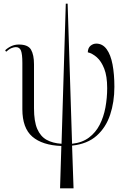

<svg xmlns="http://www.w3.org/2000/svg" viewBox="-20 -780 665 1039"><path d="M305 239 312 10Q209 6 155 -40.5Q101 -87 101 -189V-439Q101 -487 93.5 -506Q86 -525 66 -525Q56 -525 43 -520Q30 -515 13 -500L8 -508Q23 -522 41.5 -530.5Q60 -539 82 -539Q132 -539 148 -511Q164 -483 164 -432V-194Q164 -123 181.5 -82.5Q199 -42 232 -23.5Q265 -5 313 -2L336 -760H346L370 -2Q425 -8 461.5 -35.5Q498 -63 519.5 -105Q541 -147 550.5 -198.5Q560 -250 560 -303Q560 -368 544 -408.5Q528 -449 504 -470Q480 -491 455 -497Q456 -521 470 -532.5Q484 -544 501 -544Q535 -544 557 -514Q579 -484 589 -431Q599 -378 599 -310Q599 -228 576 -159Q553 -90 503 -45.5Q453 -1 370 8L378 239Z"/></svg>

Font: Noto Serif Display SemiCondensed Light
Style: Regular
Weight: 300
Width: 4
Designer: Monotype Design Team
Foundry: Monotype Imaging Inc.
Version: Version 2.009